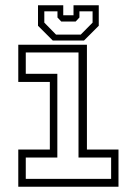

<svg xmlns="http://www.w3.org/2000/svg" viewBox="-20 -710 520 730"><path d="M49.5 0V-141.5H169.5V-398.5H49.5V-540H310.5V-141.5H430.5V0ZM78 -30H402.5V-111H278.5V-510.5H78V-429.5H198V-111H78ZM180.5 -556 124.5 -612V-690H220.5V-652H259.5V-690H355.5V-612L299.5 -556ZM193 -578.5H287L332 -624V-667H282V-643.5L267.5 -628H213L198.5 -643.5V-667H148.5V-624Z"/></svg>

Font: Tourney Condensed Light
Style: Regular
Weight: 300
Width: 3
Designer: Tyler Finck
Foundry: Etcetera Type Co
Version: Version 1.010; ttfautohint (v1.8.3)